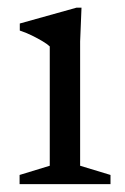

<svg xmlns="http://www.w3.org/2000/svg" viewBox="-20 -470 320 490"><path d="M188 -450.5 184.5 -364V-47L262 -23.5V0H30V-23.5L107 -47V-351.5Q101.5 -357 89 -364.5Q76.5 -372 61.2 -379.5Q46 -387 30.5 -392V-410L175.5 -450.5Z"/></svg>

Font: Newsreader 16pt 16pt
Style: Regular
Weight: 400
Version: Version 1.003